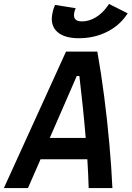

<svg xmlns="http://www.w3.org/2000/svg" viewBox="-48 -956 669 976"><path d="M-28.3 0 287.6 -693.8H446.8Q465.8 -587.4 481.4 -466.8Q497.1 -346.2 507.8 -225.8Q518.6 -105.5 523.4 0H402.8Q401.9 -33.7 400.1 -70.8Q398.4 -107.9 396 -146.5H158.2L94.2 0ZM205.1 -254.9H387.7Q380.9 -337.4 372.3 -418.7Q363.8 -500 355.5 -569.8H342.3ZM353 -761.7Q278.8 -761.7 242.9 -794.2Q207 -826.7 217.8 -884.8Q222.7 -912.1 232.4 -931.2L336.9 -914.1Q330.6 -900.9 329.1 -890.1Q321.3 -847.2 368.7 -847.2Q404.8 -847.2 439.7 -868.4Q474.6 -889.6 501 -928.2L506.3 -936L601.1 -888.2L594.7 -878.9Q556.6 -823.7 492.9 -792.7Q429.2 -761.7 353 -761.7Z"/></svg>

Font: Cascadia Mono NF SemiBold
Style: Italic
Weight: 600
Italic angle: -10°
Monospace: yes
Designer: Aaron Bell
Foundry: Saja Typeworks
Version: Version 2404.023; ttfautohint (v1.8.4)